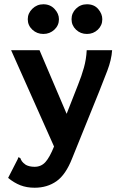

<svg xmlns="http://www.w3.org/2000/svg" viewBox="-20 -703 590 899"><path d="M142 176Q105 176 75.5 164.5Q46 153 18 130L63 42L66 33L75 37Q78 45 82.5 52Q87 59 101 69Q118 78 142 78Q173 78 193 55.5Q213 33 233 -17L32 -468H165L292 -170L345 -305Q362 -347 373 -386.5Q384 -426 386 -468H505Q502 -423 482.5 -372Q463 -321 445 -276L318 38Q288 115 244.5 145.5Q201 176 142 176ZM183 -544Q153 -544 131.5 -564Q110 -584 110 -613Q110 -641 131.5 -662Q153 -683 183 -683Q215 -683 235.5 -661Q256 -639 256 -613Q256 -584 234.5 -564Q213 -544 183 -544ZM387 -544Q357 -544 336 -564Q315 -584 315 -613Q315 -642 336 -662.5Q357 -683 387 -683Q421 -683 440 -660.5Q459 -638 459 -613Q459 -584 438 -564Q417 -544 387 -544Z"/></svg>

Font: Inconsolata SemiExpanded ExtraBold
Style: Regular
Weight: 800
Width: 6
Monospace: yes
Designer: Raph Levien, Cyreal, Brenton Simpson
Foundry: Raph Levien, Cyreal, Google
Version: Version 3.001; ttfautohint (v1.8.2.53-6de2)